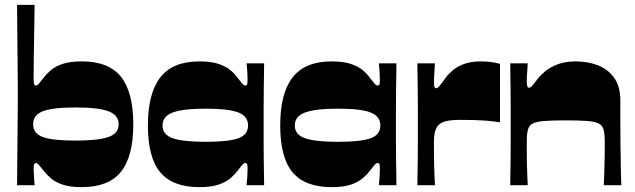

<svg xmlns="http://www.w3.org/2000/svg" viewBox="-20 -760 2606 788"><path d="M316 8Q268 8 238 -2Q208 -12 190 -27.5Q172 -43 160 -58Q147 -75 140 -83Q133 -91 128 -91Q121 -91 119.5 -84Q118 -77 118 -64Q118 -53 119.5 -35.5Q121 -18 122 0H50Q51 -102 51.5 -166.5Q52 -231 52.5 -268Q53 -305 53 -324Q53 -343 53 -352Q53 -361 53 -370Q53 -379 53 -388Q53 -397 53 -416Q53 -435 52.5 -472Q52 -509 51.5 -573.5Q51 -638 50 -740H122Q121 -659 120 -603.5Q119 -548 118.5 -513Q118 -478 118 -460Q118 -442 118 -436Q118 -423 119.5 -416Q121 -409 128 -409Q133 -409 140 -417Q147 -425 160 -442Q172 -458 190 -473Q208 -488 238 -498Q268 -508 316 -508Q426 -508 476.5 -445Q527 -382 527 -250Q527 -118 476.5 -55Q426 8 316 8ZM291 -183Q382 -183 424.5 -197.5Q467 -212 467 -250Q467 -288 424.5 -303.5Q382 -319 291 -319Q196 -319 156 -303.5Q116 -288 116 -250Q116 -212 156 -197.5Q196 -183 291 -183Z M798 8Q689 8 638 -52.5Q587 -113 587 -245Q587 -377 638 -442.5Q689 -508 798 -508Q846 -508 876 -498Q906 -488 924.5 -473Q943 -458 954 -442Q967 -425 974 -417Q981 -409 986 -409Q994 -409 995 -416Q996 -423 996 -436Q996 -447 995 -464.5Q994 -482 992 -500H1064Q1064 -489 1063.5 -459Q1063 -429 1062.5 -390Q1062 -351 1062 -312.5Q1062 -274 1062 -245Q1062 -217 1062 -179.5Q1062 -142 1062.5 -105Q1063 -68 1063.5 -39.5Q1064 -11 1064 0H992Q994 -18 995 -35.5Q996 -53 996 -64Q996 -77 995 -84Q994 -91 986 -91Q981 -91 974 -83Q967 -75 954 -58Q943 -43 924.5 -27.5Q906 -12 876 -2Q846 8 798 8ZM823 -178Q918 -178 958 -192.5Q998 -207 998 -245Q998 -283 958 -298.5Q918 -314 823 -314Q732 -314 689.5 -298.5Q647 -283 647 -245Q647 -207 689.5 -192.5Q732 -178 823 -178Z M1341 8Q1232 8 1181 -52.5Q1130 -113 1130 -245Q1130 -377 1181 -442.5Q1232 -508 1341 -508Q1389 -508 1419 -498Q1449 -488 1467.5 -473Q1486 -458 1497 -442Q1510 -425 1517 -417Q1524 -409 1529 -409Q1537 -409 1538 -416Q1539 -423 1539 -436Q1539 -447 1538 -464.5Q1537 -482 1535 -500H1607Q1607 -489 1606.5 -459Q1606 -429 1605.5 -390Q1605 -351 1605 -312.5Q1605 -274 1605 -245Q1605 -217 1605 -179.5Q1605 -142 1605.5 -105Q1606 -68 1606.5 -39.5Q1607 -11 1607 0H1535Q1537 -18 1538 -35.5Q1539 -53 1539 -64Q1539 -77 1538 -84Q1537 -91 1529 -91Q1524 -91 1517 -83Q1510 -75 1497 -58Q1486 -43 1467.5 -27.5Q1449 -12 1419 -2Q1389 8 1341 8ZM1366 -178Q1461 -178 1501 -192.5Q1541 -207 1541 -245Q1541 -283 1501 -298.5Q1461 -314 1366 -314Q1275 -314 1232.5 -298.5Q1190 -283 1190 -245Q1190 -207 1232.5 -192.5Q1275 -178 1366 -178Z M1693 0Q1693 -11 1693.5 -39Q1694 -67 1694.5 -104Q1695 -141 1695 -178.5Q1695 -216 1695 -245Q1695 -274 1695 -313Q1695 -352 1694.5 -391Q1694 -430 1693.5 -459.5Q1693 -489 1693 -500H1765Q1764 -481 1762.5 -460.5Q1761 -440 1761 -427Q1761 -414 1762.5 -406Q1764 -398 1771 -398Q1776 -398 1784 -407.5Q1792 -417 1810 -442Q1821 -457 1839.5 -472.5Q1858 -488 1886 -498Q1914 -508 1955 -508Q1975 -508 1994 -505.5Q2013 -503 2032 -498V-258Q2008 -262 1972 -265Q1936 -268 1868 -268Q1831 -268 1807.5 -262Q1784 -256 1772.5 -237.5Q1761 -219 1761 -179Q1761 -164 1761 -141Q1761 -118 1761.5 -92Q1762 -66 1763 -41.5Q1764 -17 1765 0Z M2074 0Q2074 -11 2074.5 -39Q2075 -67 2075.5 -104Q2076 -141 2076 -178.5Q2076 -216 2076 -245Q2076 -274 2076 -313Q2076 -352 2075.5 -391Q2075 -430 2074.5 -459.5Q2074 -489 2074 -500H2146Q2145 -481 2143.5 -462.5Q2142 -444 2142 -431Q2142 -417 2143.5 -408.5Q2145 -400 2152 -400Q2157 -400 2163.5 -407Q2170 -414 2184 -433Q2196 -449 2216.5 -466.5Q2237 -484 2268.5 -496Q2300 -508 2343 -508Q2391 -508 2432.5 -492.5Q2474 -477 2500 -441.5Q2526 -406 2526 -347Q2526 -299 2526 -255Q2526 -211 2526.5 -173Q2527 -135 2527.5 -102.5Q2528 -70 2528.5 -44.5Q2529 -19 2530 0H2458Q2459 -14 2459.5 -32.5Q2460 -51 2460.5 -71.5Q2461 -92 2461.5 -112Q2462 -132 2462 -149.5Q2462 -167 2462 -179Q2462 -209 2457.5 -227Q2453 -245 2437.5 -253Q2422 -261 2390 -263.5Q2358 -266 2302 -266Q2247 -266 2214.5 -263.5Q2182 -261 2166.5 -253Q2151 -245 2146.5 -227Q2142 -209 2142 -179Q2142 -164 2142 -141Q2142 -118 2142.5 -92Q2143 -66 2144 -41.5Q2145 -17 2146 0Z"/></svg>

Font: Ojuju ExtraBold
Style: Regular
Weight: 800
Designer: Chisaokwu Joboson, Mirko Velimirovic
Foundry: Udi Foundry
Version: Version 1.000